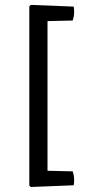

<svg xmlns="http://www.w3.org/2000/svg" viewBox="-20 -664 350 786"><path d="M100 -638 174.5 -610.5V70.5L100 95.5ZM106 101.5 100 95.5 106.5 33.5 277.5 37.5Q280 44.5 281.8 54Q283.5 63.5 283.5 71.5Q283.5 77 283.2 82.8Q283 88.5 281.5 94.5ZM281.5 -637Q283 -631 283.2 -625.2Q283.5 -619.5 283.5 -614Q283.5 -606 281.8 -596.5Q280 -587 277.5 -580L106.5 -576L100 -638L106 -644Z"/></svg>

Font: Signika SC
Style: Regular
Weight: 300
Designer: Anna Giedryś
Foundry: Anna Giedryś
Version: Version 2.000